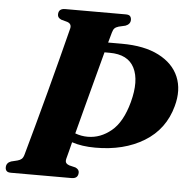

<svg xmlns="http://www.w3.org/2000/svg" viewBox="-63 -750 791 801"><g transform="rotate(5 332.5 -350.0)"><path d="M237 -79Q234 -67 238.2 -61Q242.5 -55 251.5 -52L278 -45.5Q294 -38.5 293.5 -25Q293 0 265.5 0H12Q-2 0 -7 -6.2Q-12 -12.5 -11.5 -21.5Q-11 -40 8.5 -47L35 -53.5Q46 -56.5 52.2 -62.2Q58.5 -68 62 -81Q77.5 -136.5 96.5 -205.8Q115.5 -275 135.2 -349.2Q155 -423.5 173.2 -494Q191.5 -564.5 206 -622Q210 -641 191 -647.5L165.5 -654.5Q149.5 -661.5 150 -675Q150 -700 178 -700H431.5Q445.5 -700 450.2 -694Q455 -688 455 -678.5Q454.5 -660.5 434.5 -653L406.5 -646.5Q395 -643 389.5 -637.5Q384 -632 380.5 -619.5Q375 -599.5 368.5 -576.5H426Q520.5 -576.5 581.2 -545.2Q642 -514 664.8 -459.8Q687.5 -405.5 668.5 -336.5Q642 -238 557.2 -186.2Q472.5 -134.5 352.5 -135Q297 -135 255 -149Q250 -129 245.5 -111.2Q241 -93.5 237 -79ZM317.5 -177.5Q371 -177.5 416.2 -214.8Q461.5 -252 484.5 -337Q509 -428.5 482.2 -481.5Q455.5 -534.5 378.5 -534.5H357Q342.5 -479.5 326.2 -418.8Q310 -358 294.2 -298.2Q278.5 -238.5 265 -187Q290.5 -177.5 317.5 -177.5Z"/></g></svg>

Font: Fraunces 144pt S050
Style: Bold Italic
Weight: 700
Italic angle: -16°
Version: Version 1.000; ttfautohint (v1.8.3)